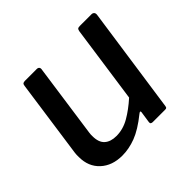

<svg xmlns="http://www.w3.org/2000/svg" viewBox="-134 -685 851 851"><g transform="rotate(-45 291.5 -260.0)"><path d="M187 10Q124 10 85 -26Q46 -62 46 -122Q46 -129 46 -135.5Q46 -142 47 -148L99 -515Q100 -524 104 -527Q108 -530 116 -530H190Q198 -530 202 -525Q206 -520 204 -511L155 -165Q154 -160 154 -154.5Q154 -149 154 -145Q154 -106 174 -88Q194 -70 230 -70Q272 -70 311 -92.5Q350 -115 390 -151L442 -516Q444 -525 447.5 -527.5Q451 -530 461 -530H533Q541 -530 545.5 -525Q550 -520 549 -511L477 -11Q476 -5 474 -2.5Q472 0 465 0H387Q382 0 378 -2.5Q374 -5 375 -12L383 -66Q384 -71 381 -72Q378 -73 372 -68Q316 -23 272.5 -6.5Q229 10 187 10Z"/></g></svg>

Font: Libre Franklin Thin Medium
Style: Italic
Weight: 500
Italic angle: -8°
Version: Version 3.000